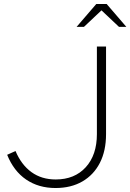

<svg xmlns="http://www.w3.org/2000/svg" viewBox="-20 -934 655 965"><path d="M259 11Q174 11 111.5 -31.5Q49 -74 16 -156L58 -175Q87 -106 138 -69Q189 -32 260 -32Q355 -32 411 -93.5Q467 -155 467 -260V-700H513V-260Q513 -176 482 -115.5Q451 -55 394 -22Q337 11 259 11ZM578 -799 490 -882 402 -799H365L464 -914H516L615 -799Z"/></svg>

Font: Red Hat Display VF
Style: Regular
Weight: 300
Designer: Pentagram, MCKL
Foundry: Pentagram, MCKL
Version: Version 1.023